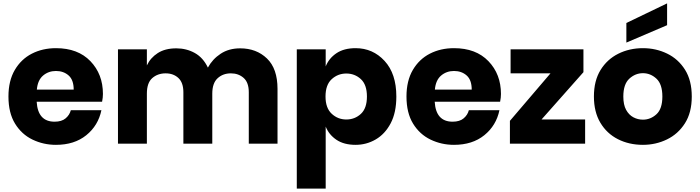

<svg xmlns="http://www.w3.org/2000/svg" viewBox="-20 -850 4143 1136"><path d="M311 7Q237 7 172.5 -24Q108 -55 69 -118.5Q30 -182 30 -279Q30 -372 67.5 -436Q105 -500 168.5 -532.5Q232 -565 311 -565Q441 -565 515 -488Q589 -411 589 -294Q589 -273 584 -248H197Q204 -130 303 -130Q345 -130 368.5 -150Q392 -170 399 -198H580Q561 -107 490.5 -50Q420 7 311 7ZM416 -320Q416 -377 386 -403.5Q356 -430 311 -430Q267 -430 235 -403Q203 -376 198 -320Z M1622 0H1452V-304Q1452 -362 1421.5 -389Q1391 -416 1346 -416Q1299 -416 1267.5 -387Q1236 -358 1236 -296V0H1065V-304Q1065 -361 1035.5 -388.5Q1006 -416 960 -416Q913 -416 881 -388Q849 -360 849 -296V0H678V-558H849V-463Q870 -508 913.5 -536Q957 -564 1023 -564Q1083 -564 1132.5 -536.5Q1182 -509 1210 -450Q1237 -500 1285.5 -532Q1334 -564 1401 -564Q1497 -564 1559.5 -504Q1622 -444 1622 -324Z M1907 266H1736V-558H1907V-457Q1926 -505 1970.5 -535Q2015 -565 2084 -565Q2186 -565 2255.5 -489.5Q2325 -414 2325 -279Q2325 -184 2291.5 -120.5Q2258 -57 2203 -25Q2148 7 2084 7Q2015 7 1970.5 -23Q1926 -53 1907 -101ZM2029 -143Q2079 -143 2115 -176Q2151 -209 2151 -279Q2151 -349 2115 -382Q2079 -415 2029 -415Q1979 -415 1942.5 -381.5Q1906 -348 1906 -279Q1906 -211 1942.5 -177Q1979 -143 2029 -143Z M2666 7Q2592 7 2527.5 -24Q2463 -55 2424 -118.5Q2385 -182 2385 -279Q2385 -372 2422.5 -436Q2460 -500 2523.5 -532.5Q2587 -565 2666 -565Q2796 -565 2870 -488Q2944 -411 2944 -294Q2944 -273 2939 -248H2552Q2559 -130 2658 -130Q2700 -130 2723.5 -150Q2747 -170 2754 -198H2935Q2916 -107 2845.5 -50Q2775 7 2666 7ZM2771 -320Q2771 -377 2741 -403.5Q2711 -430 2666 -430Q2622 -430 2590 -403Q2558 -376 2553 -320Z M3442 0H2997V-135L3237 -416H3001V-558H3432V-423L3184 -143H3442Z M3494 0ZM3494 0ZM3784 7Q3702 7 3636 -26.5Q3570 -60 3532 -124Q3494 -188 3494 -279Q3494 -372 3533 -435.5Q3572 -499 3638 -532Q3704 -565 3784 -565Q3861 -565 3927 -533Q3993 -501 4033 -437.5Q4073 -374 4073 -279Q4073 -184 4032.5 -120.5Q3992 -57 3926 -25Q3860 7 3784 7ZM3784 -142Q3829 -142 3864 -174Q3899 -206 3899 -279Q3899 -352 3864 -384.5Q3829 -417 3784 -417Q3739 -417 3703.5 -384.5Q3668 -352 3668 -279Q3668 -230 3684.5 -200Q3701 -170 3727.5 -156Q3754 -142 3784 -142ZM3686 -598V-714L3927 -830V-701Z"/></svg>

Font: Ulagadi Sans
Style: Bold
Weight: 700
Designer: Ninad Kale (Devanagari), Jonny Pinhorn (Latin)
Foundry: Indian Type Foundry
Version: Version 3.01;March 29, 2020;FontCreator 12.0.0.2522 64-bit; 